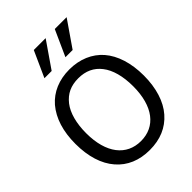

<svg xmlns="http://www.w3.org/2000/svg" viewBox="-284 -1130 1276 1276"><g transform="rotate(-45 354.0 -492.0)"><path d="M277.8 -1000.5 195.3 -817.9H263.2L389.2 -1000.5ZM475.1 -1000.5 392.6 -817.9H460.4L586.4 -1000.5ZM587.9 -643.6C532.7 -706.5 451.2 -742.2 353.5 -742.2C255.9 -742.2 175.8 -708 119.6 -643.6C61.5 -574.7 32.2 -481 32.2 -363.3C32.2 -244.6 62.5 -148.9 119.1 -84C175.8 -18.1 255.4 15.1 353.5 15.1C452.1 15.1 530.3 -18.1 587.9 -84C644.5 -148.4 675.3 -246.1 675.3 -363.3C675.3 -482.4 644 -578.6 587.9 -643.6ZM574.7 -363.3C574.7 -174.3 489.3 -68.4 354 -68.4C219.2 -68.4 132.8 -174.3 132.8 -363.3C132.8 -457 153.8 -534.2 192.4 -583.5C232.9 -634.8 283.7 -658.7 354 -658.7C422.9 -658.7 476.6 -633.8 515.1 -583.5C553.7 -534.2 574.7 -457.5 574.7 -363.3Z"/></g></svg>

Font: SG Kara SemiBold
Style: Regular
Weight: 400
Designer: Damoon Khanjanzadeh
Version: Version 1.000